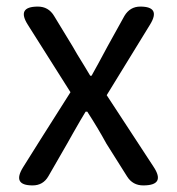

<svg xmlns="http://www.w3.org/2000/svg" viewBox="-20 -563 538 583"><path d="M79 0Q16 0 50 -55L104 -141L194 -283L65 -487Q29 -543 95 -543Q127 -543 144 -515L200 -423Q211 -403 236 -363Q248 -343 254 -333H258Q275 -363 307 -423L358 -515Q375 -543 406 -543Q469 -543 436 -489L304 -274L446 -57Q484 0 415 0Q383 0 366 -27L303 -127Q278 -173 245 -224H240Q227 -203 202 -159Q190 -138 184 -127L127 -28Q111 0 79 0Z"/></svg>

Font: GenSenRounded JP R
Style: Regular
Weight: 400
Version: Version 1.501;PS 1;hotconv 16.6.51;makeotf.lib2.5.65220